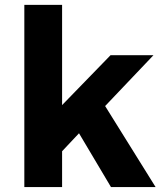

<svg xmlns="http://www.w3.org/2000/svg" viewBox="-20 -762 659 782"><path d="M432.1 0 301.8 -219.2 232.9 -146V0H79.1V-742.2H232.9V-334L430.2 -537.1H605L408.2 -330.1L613.8 0Z"/></svg>

Font: Montserrat arm SemiBold
Style: Regular
Weight: 600
Designer: Julieta Ulanovsky
Foundry: Julieta Ulanovsky
Version: Version 6.000;PS 006.000;hotconv 1.0.88;makeotf.lib2.5.64775